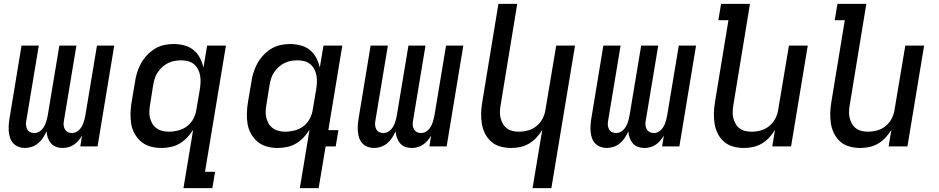

<svg xmlns="http://www.w3.org/2000/svg" viewBox="-20 -755 4840 990"><path d="M108 8Q91 8 75.5 2Q60 -4 49 -15.5Q38 -27 32.5 -42.5Q27 -58 25.5 -75Q24 -92 25 -109Q26 -126 29 -144L91 -520H180L115 -129Q113 -118 114.5 -107Q116 -96 121 -87Q126 -78 136 -73.5Q146 -69 157 -69Q166 -69 176 -73Q186 -77 193.5 -84.5Q201 -92 206.5 -101Q212 -110 215.5 -119.5Q219 -129 221.5 -139Q224 -149 226 -159L286 -520H374L309 -129Q307 -118 308.5 -107Q310 -96 315.5 -87Q321 -78 330.5 -73.5Q340 -69 351 -69Q361 -69 370.5 -73Q380 -77 387.5 -84.5Q395 -92 400.5 -101Q406 -110 409.5 -119.5Q413 -129 415.5 -139Q418 -149 420 -159L480 -520H569L483 0H394L403 -56Q395 -42 384.5 -30Q374 -18 361 -9Q348 0 332.5 4Q317 8 303 8Q285 8 269 2Q253 -4 242.5 -16.5Q232 -29 226.5 -45Q221 -61 220 -78Q212 -61 202 -45Q192 -29 177 -16.5Q162 -4 144 2Q126 8 109 8Z M851 -76Q875 -76 900 -82.5Q925 -89 945.5 -105Q966 -121 978 -144.5Q990 -168 993 -192L1010 -292Q1013 -310 1014 -328.5Q1015 -347 1012 -364.5Q1009 -382 1001 -397.5Q993 -413 980 -424Q967 -435 949.5 -439.5Q932 -444 914 -444Q897 -444 880 -441Q863 -438 847 -430Q831 -422 817.5 -410Q804 -398 793.5 -382.5Q783 -367 778 -350.5Q773 -334 770 -317L754 -217Q751 -200 750 -182.5Q749 -165 753 -148.5Q757 -132 765.5 -117.5Q774 -103 787.5 -93.5Q801 -84 817.5 -80Q834 -76 851 -76ZM926 215 976 -86Q963 -65 945 -46Q927 -27 905.5 -14.5Q884 -2 859.5 3Q835 8 812 8Q783 8 756 0.5Q729 -7 708.5 -24Q688 -41 674.5 -65Q661 -89 656.5 -116.5Q652 -144 653 -173Q654 -202 659 -231L676 -331Q679 -355 686.5 -379.5Q694 -404 706.5 -427Q719 -450 737 -469.5Q755 -489 777.5 -503Q800 -517 825 -522.5Q850 -528 875 -528Q903 -528 930 -521Q957 -514 977.5 -497.5Q998 -481 1010.5 -457Q1023 -433 1029 -406L1048 -520H1145L1037 131H1089L1075 215Z M1451 -76Q1475 -76 1500 -82.5Q1525 -89 1545.5 -105Q1566 -121 1578 -144.5Q1590 -168 1593 -192L1610 -292Q1613 -310 1614 -328.5Q1615 -347 1612 -364.5Q1609 -382 1601 -397.5Q1593 -413 1580 -424Q1567 -435 1549.5 -439.5Q1532 -444 1514 -444Q1497 -444 1480 -441Q1463 -438 1447 -430Q1431 -422 1417.5 -410Q1404 -398 1393.5 -382.5Q1383 -367 1378 -350.5Q1373 -334 1370 -317L1354 -217Q1351 -200 1350 -182.5Q1349 -165 1353 -148.5Q1357 -132 1365.5 -117.5Q1374 -103 1387.5 -93.5Q1401 -84 1417.5 -80Q1434 -76 1451 -76ZM1526 215 1576 -86Q1563 -65 1545 -46Q1527 -27 1505.5 -14.5Q1484 -2 1459.5 3Q1435 8 1412 8Q1383 8 1356 0.5Q1329 -7 1308.5 -24Q1288 -41 1274.5 -65Q1261 -89 1256.5 -116.5Q1252 -144 1253 -173Q1254 -202 1259 -231L1276 -331Q1279 -355 1286.5 -379.5Q1294 -404 1306.5 -427Q1319 -450 1337 -469.5Q1355 -489 1377.5 -503Q1400 -517 1425 -522.5Q1450 -528 1475 -528Q1503 -528 1530 -521Q1557 -514 1577.5 -497.5Q1598 -481 1610.5 -457Q1623 -433 1629 -406L1648 -520H1745L1673 -84H1725L1711 0H1659L1623 215Z M1908 8Q1891 8 1875.5 2Q1860 -4 1849 -15.5Q1838 -27 1832.5 -42.5Q1827 -58 1825.5 -75Q1824 -92 1825 -109Q1826 -126 1829 -144L1891 -520H1980L1915 -129Q1913 -118 1914.5 -107Q1916 -96 1921 -87Q1926 -78 1936 -73.5Q1946 -69 1957 -69Q1966 -69 1976 -73Q1986 -77 1993.5 -84.5Q2001 -92 2006.5 -101Q2012 -110 2015.5 -119.5Q2019 -129 2021.5 -139Q2024 -149 2026 -159L2086 -520H2174L2109 -129Q2107 -118 2108.5 -107Q2110 -96 2115.5 -87Q2121 -78 2130.5 -73.5Q2140 -69 2151 -69Q2161 -69 2170.5 -73Q2180 -77 2187.5 -84.5Q2195 -92 2200.5 -101Q2206 -110 2209.5 -119.5Q2213 -129 2215.5 -139Q2218 -149 2220 -159L2280 -520H2369L2283 0H2194L2203 -56Q2195 -42 2184.5 -30Q2174 -18 2161 -9Q2148 0 2132.5 4Q2117 8 2103 8Q2085 8 2069 2Q2053 -4 2042.5 -16.5Q2032 -29 2026.5 -45Q2021 -61 2020 -78Q2012 -61 2002 -45Q1992 -29 1977 -16.5Q1962 -4 1944 2Q1926 8 1909 8Z M2726 215 2776 -85Q2763 -64 2746 -45.5Q2729 -27 2707.5 -14.5Q2686 -2 2662.5 3Q2639 8 2616 8Q2587 8 2560 0.5Q2533 -7 2513 -24.5Q2493 -42 2481 -66Q2469 -90 2464.5 -117.5Q2460 -145 2461 -173.5Q2462 -202 2467 -231L2550 -735H2647L2562 -217Q2559 -200 2558 -182.5Q2557 -165 2560.5 -149Q2564 -133 2572 -118.5Q2580 -104 2592.5 -94Q2605 -84 2621.5 -80Q2638 -76 2655 -76Q2679 -76 2703 -82.5Q2727 -89 2747 -105.5Q2767 -122 2778.5 -145Q2790 -168 2793 -192L2848 -520H2945L2823 215Z M3108 8Q3091 8 3075.5 2Q3060 -4 3049 -15.5Q3038 -27 3032.5 -42.5Q3027 -58 3025.5 -75Q3024 -92 3025 -109Q3026 -126 3029 -144L3091 -520H3180L3115 -129Q3113 -118 3114.5 -107Q3116 -96 3121 -87Q3126 -78 3136 -73.5Q3146 -69 3157 -69Q3166 -69 3176 -73Q3186 -77 3193.5 -84.5Q3201 -92 3206.5 -101Q3212 -110 3215.5 -119.5Q3219 -129 3221.5 -139Q3224 -149 3226 -159L3286 -520H3374L3309 -129Q3307 -118 3308.5 -107Q3310 -96 3315.5 -87Q3321 -78 3330.5 -73.5Q3340 -69 3351 -69Q3361 -69 3370.5 -73Q3380 -77 3387.5 -84.5Q3395 -92 3400.5 -101Q3406 -110 3409.5 -119.5Q3413 -129 3415.5 -139Q3418 -149 3420 -159L3480 -520H3569L3483 0H3394L3403 -56Q3395 -42 3384.5 -30Q3374 -18 3361 -9Q3348 0 3332.5 4Q3317 8 3303 8Q3285 8 3269 2Q3253 -4 3242.5 -16.5Q3232 -29 3226.5 -45Q3221 -61 3220 -78Q3212 -61 3202 -45Q3192 -29 3177 -16.5Q3162 -4 3144 2Q3126 8 3109 8Z M3816 8Q3787 8 3760 0.5Q3733 -7 3713 -24.5Q3693 -42 3681 -66Q3669 -90 3664.5 -117.5Q3660 -145 3661 -173.5Q3662 -202 3667 -231L3736 -651H3684L3698 -735H3847L3762 -217Q3759 -200 3758 -182.5Q3757 -165 3760.5 -149Q3764 -133 3772 -118.5Q3780 -104 3792.5 -94Q3805 -84 3821.5 -80Q3838 -76 3855 -76Q3879 -76 3903 -82.5Q3927 -89 3947 -105.5Q3967 -122 3978.5 -145Q3990 -168 3993 -192L4048 -520H4145L4059 0H3962L3976 -85Q3963 -64 3946 -45.5Q3929 -27 3907.5 -14.5Q3886 -2 3862.5 3Q3839 8 3816 8Z M4416 8Q4387 8 4360 0.5Q4333 -7 4313 -24.5Q4293 -42 4281 -66Q4269 -90 4264.5 -117.5Q4260 -145 4261 -173.5Q4262 -202 4267 -231L4336 -651H4284L4298 -735H4447L4362 -217Q4359 -200 4358 -182.5Q4357 -165 4360.5 -149Q4364 -133 4372 -118.5Q4380 -104 4392.5 -94Q4405 -84 4421.5 -80Q4438 -76 4455 -76Q4479 -76 4503 -82.5Q4527 -89 4547 -105.5Q4567 -122 4578.5 -145Q4590 -168 4593 -192L4648 -520H4745L4659 0H4562L4576 -85Q4563 -64 4546 -45.5Q4529 -27 4507.5 -14.5Q4486 -2 4462.5 3Q4439 8 4416 8Z"/></svg>

Font: Iosevka Md Ex Obl
Style: Regular
Weight: 500
Width: 7
Italic angle: -9°
Monospace: yes
Designer: Belleve Invis
Foundry: Belleve Invis
Version: Version 32.5.0; ttfautohint (v1.8.4)